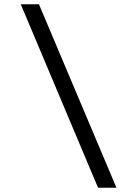

<svg xmlns="http://www.w3.org/2000/svg" viewBox="-20 -706 640 897"><path d="M438 171 77 -686H162L524 171Z"/></svg>

Font: Chivo Mono Medium
Style: Italic
Weight: 500
Italic angle: -8.05°
Monospace: yes
Designer: Hector Gatti
Foundry: Omnibus-Type
Version: Version 1.008